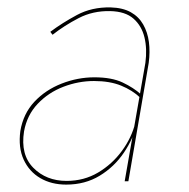

<svg xmlns="http://www.w3.org/2000/svg" viewBox="-20 -490 511 519"><path d="M45 -135Q35 -72 70 -36.5Q105 -1 160 -1Q207 -1 245 -23.5Q283 -46 309.5 -82Q336 -118 346 -159H351Q341 -116 315 -77.5Q289 -39 249.5 -15Q210 9 159 9Q119 9 89 -8.5Q59 -26 44 -58.5Q29 -91 35 -136Q43 -183 73 -215Q103 -247 146.5 -264Q190 -281 235 -281Q282 -281 311.5 -267Q341 -253 361 -235L359 -226Q338 -246 307.5 -258.5Q277 -271 234 -271Q192 -271 151.5 -255.5Q111 -240 82 -209.5Q53 -179 45 -135ZM116 -404Q148 -428 188 -449.5Q228 -471 279 -470Q312 -469 333.5 -457Q355 -445 367 -424Q379 -403 382.5 -376.5Q386 -350 382 -320L327 0H317L373 -320Q378 -358 370.5 -389Q363 -420 341 -439.5Q319 -459 278 -460Q231 -461 192.5 -441Q154 -421 122 -396Z"/></svg>

Font: Jost Thin
Style: Italic
Weight: 200
Italic angle: -5°
Version: Version 3.710